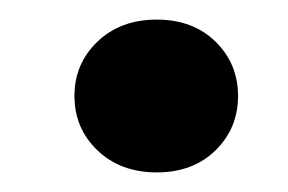

<svg xmlns="http://www.w3.org/2000/svg" viewBox="-20 -424 294 196"><path d="M140 -248Q103 -248 79.5 -270.5Q56 -293 56 -326Q56 -359 79.5 -381.5Q103 -404 140 -404Q177 -404 200 -381.5Q223 -359 223 -326Q223 -293 200 -270.5Q177 -248 140 -248Z"/></svg>

Font: DM Sans 18pt
Style: Bold Italic
Weight: 700
Italic angle: -10°
Designer: Colophon Foundry, Jonny Pinhorn
Foundry: Colophon Foundry
Version: Version 4.004;gftools[0.9.30]